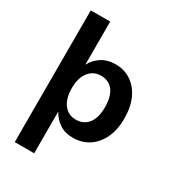

<svg xmlns="http://www.w3.org/2000/svg" viewBox="-218 -841 1062 1173"><g transform="rotate(30 313.5 -254.5)"><path d="M72 210V-719H209V-415Q231 -457 271.5 -483.5Q312 -510 370 -510Q430 -510 477.5 -479Q525 -448 552.5 -389.5Q580 -331 580 -249Q580 -168 552 -110Q524 -52 475.5 -21Q427 10 365 10Q310 10 270.5 -16Q231 -42 209 -85V210ZM325 -95Q380 -95 411.5 -134.5Q443 -174 443 -250Q443 -326 412.5 -365.5Q382 -405 327 -405Q274 -405 241.5 -364Q209 -323 209 -250Q209 -178 240.5 -136.5Q272 -95 325 -95Z"/></g></svg>

Font: Work Sans SemiBold
Style: Regular
Weight: 600
Designer: Wei Huang
Foundry: Wei Huang
Version: Version 2.010; ttfautohint (v1.8.3)